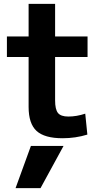

<svg xmlns="http://www.w3.org/2000/svg" viewBox="-20 -710 524 1000"><path d="M129 -153V-413H16V-520H129V-690H267V-520H436V-413H267V-187Q267 -140 282 -121.5Q297 -103 336 -103Q379 -103 424 -118L435 -9Q373 10 306 10Q212 10 170.5 -28Q129 -66 129 -153ZM61 270 141 50H311L191 270Z"/></svg>

Font: Enso
Style: Bold
Weight: 700
Designer: Coji Morishita
Foundry: UNDERFOREST DESIGN
Version: Version 1.000